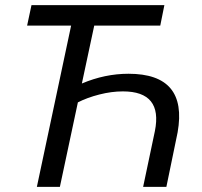

<svg xmlns="http://www.w3.org/2000/svg" viewBox="-20 -730 789 750"><path d="M481.9 -441.9Q714.4 -441.9 673.8 -212.9L629.9 0H539.1L585 -217.8Q616.2 -373 460 -373Q415.5 -373 367.9 -360.8Q320.3 -348.6 284.2 -330.1L213.9 0H124L257.8 -629.9H85.9L103 -710H622.1L606 -629.9H348.1L299.8 -403.8Q389.6 -441.9 481.9 -441.9Z"/></svg>

Font: Rawline Medium
Style: Italic
Weight: 500
Italic angle: -12°
Designer: Matt McInerney, Pablo Impallari, Rodrigo Fuenzalida
Foundry: Matt McInerney, Pablo Impallari, Rodrigo Fuenzalida
Version: Version 4.020;PS 004.020;hotconv 1.0.88;makeotf.lib2.5.64775